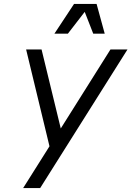

<svg xmlns="http://www.w3.org/2000/svg" viewBox="-20 -950 664 970"><path d="M97 0H183L624 -700H538L287 -301L190 -700H112L230 -211ZM255 -780H323L408 -890L451 -780H509L468 -930H354Z"/></svg>

Font: Uncut Sans
Style: Italic
Weight: 400
Italic angle: -11°
Designer: Kasper Nordkvist
Foundry: UNCUT.wtf
Version: Version 1.304;Glyphs 3.2 (3246)